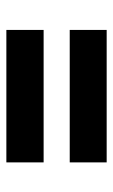

<svg xmlns="http://www.w3.org/2000/svg" viewBox="104 -582 355 603"><g transform="rotate(-90 281.5 -280.5)"><path d="M73 -321V-438H489V-321ZM73 -123V-239H489V-123Z"/></g></svg>

Font: Piazzolla ExtraBold
Style: Regular
Weight: 800
Designer: Juan Pablo del Peral
Foundry: Huerta Tipografica
Version: Version 1.330